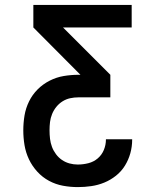

<svg xmlns="http://www.w3.org/2000/svg" viewBox="-20 -540 640 783"><path d="M297 223Q267 223 237 217.5Q207 212 180 197.5Q153 183 132 160Q111 137 98 109.5Q85 82 80 52Q75 22 75 -8Q75 -39 80 -69Q85 -99 98.5 -126.5Q112 -154 133.5 -175.5Q155 -197 182.5 -211Q210 -225 240 -230Q270 -235 300 -235H308L116 -428V-520H517V-428H237L430 -235V-143H300Q283 -143 266.5 -139.5Q250 -136 235.5 -127Q221 -118 210 -104.5Q199 -91 192.5 -75Q186 -59 184 -42.5Q182 -26 182 -9Q182 9 184 26Q186 43 192 59Q198 75 208.5 89Q219 103 233 112.5Q247 122 263.5 126.5Q280 131 297 131Q319 131 340.5 125.5Q362 120 378.5 106Q395 92 403.5 71.5Q412 51 412 29V28H519V30Q519 58 511.5 85Q504 112 489.5 135.5Q475 159 453 176.5Q431 194 405.5 204.5Q380 215 352.5 219Q325 223 297 223Z"/></svg>

Font: Iosevka Semibold Extended
Style: Regular
Weight: 600
Width: 7
Monospace: yes
Designer: Belleve Invis
Foundry: Belleve Invis
Version: Version 32.5.0; ttfautohint (v1.8.4)